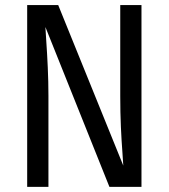

<svg xmlns="http://www.w3.org/2000/svg" viewBox="-20 -726 655 746"><path d="M405.1 0 156.4 -621Q156.9 -605.6 160 -562.8Q163.1 -520 165.6 -464.4Q168.2 -408.7 168.2 -353.8V0H85.6V-706.2H206.2L459 -82.6Q458.5 -97.4 455.4 -137.2Q452.3 -176.9 449.7 -233.1Q447.2 -289.2 447.2 -352.8V-706.2H529.7V0Z"/></svg>

Font: FiraCode Nerd Font Mono
Style: Regular
Weight: 400
Monospace: yes
Designer: Carrois Corporate, Edenspiekermann AG, Nikita Prokopov
Foundry: Carrois Corporate, Edenspiekermann AG, Nikita Prokopov
Version: Version 6.002;Nerd Fonts 3.4.0